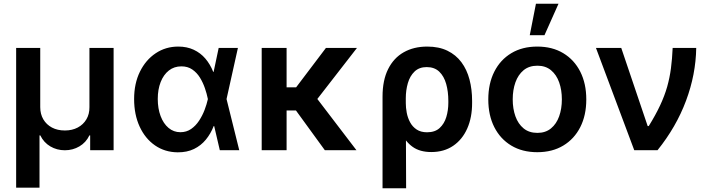

<svg xmlns="http://www.w3.org/2000/svg" viewBox="-20 -801 3787 1024"><path d="M66.1 199.9V-545.5H194.6V-229.4Q194.6 -192.5 211.1 -164.4Q227.6 -136.4 257.1 -120.7Q286.6 -105.1 326 -105.1Q365.1 -105.1 394.7 -120.9Q424.4 -136.7 440.9 -164.8Q457.4 -192.8 457 -229.4V-545.5H585.9V0H460.9V-78.8H456.7Q438.6 -40.8 403.4 -20.2Q368.3 0.4 326 0.4Q283.4 0.4 248.4 -20.2Q213.4 -40.8 195 -78.8H190.7V199.9Z M927.6 11.4Q859 10.7 806.6 -25.6Q754.3 -61.8 724.8 -125.7Q695.3 -189.6 695.3 -272.7Q695.3 -355.5 726.2 -418.5Q757.1 -481.5 810.4 -517Q863.6 -552.6 930.8 -552.6Q976.9 -552.6 1013.1 -535.7Q1049.4 -518.8 1075.3 -488.5Q1101.2 -458.1 1117.2 -417.6H1158.4L1187.9 -274.1L1256 0H1152.3L1088.4 -274.1Q1083.1 -300.8 1072.8 -330.8Q1062.5 -360.8 1046.2 -387.3Q1029.8 -413.7 1005.5 -430.4Q981.2 -447.1 947.4 -447.1Q908.7 -447.1 880.5 -424.9Q852.3 -402.7 836.8 -363.3Q821.4 -323.9 821.4 -273.1Q821.4 -222.3 836.5 -182Q851.6 -141.7 878.9 -118.8Q906.2 -95.9 942.1 -95.9Q974.4 -95.9 999.3 -113.1Q1024.1 -130.3 1041.9 -157.5Q1059.7 -184.7 1071.2 -215Q1082.7 -245.4 1088.4 -271.3L1146.3 -545.5H1248.9L1187.9 -271.3L1158.4 -128.6H1119.7Q1104 -88.1 1077.9 -56.3Q1051.8 -24.5 1014.6 -6.4Q977.3 11.7 927.6 11.4Z M1508.5 -545.5V0H1375.7V-545.5ZM1883.9 -545.5 1625 -212H1480.5L1463.1 -335.2H1559.3L1718.4 -545.5ZM1712.4 0 1548.7 -225.1 1652.7 -299 1881 0Z M2020.2 203.1V-285.5Q2020.2 -373.2 2050.1 -432.7Q2079.9 -492.2 2133.5 -522.4Q2187.1 -552.6 2258.5 -552.6Q2321 -552.6 2366.3 -530.5Q2411.6 -508.5 2440.9 -469.1Q2470.2 -429.7 2484 -377Q2497.9 -324.2 2497.9 -262.8V-252.8Q2498.2 -174.7 2471.9 -115.6Q2445.7 -56.5 2396.8 -23.3Q2348 9.9 2280.2 9.9Q2219.5 9.9 2180.8 -17.8Q2142 -45.5 2118.8 -95.5Q2095.5 -145.6 2081 -212L2144.2 -252.1Q2144.2 -226.9 2149.3 -199.6Q2154.5 -172.2 2167.3 -148.6Q2180 -125 2202.1 -110.3Q2224.1 -95.5 2257.8 -95.5Q2300.1 -95.5 2324.8 -118.3Q2349.4 -141 2360.3 -176.8Q2371.1 -212.7 2371.1 -252.8V-262.8Q2371.1 -312.5 2359.6 -353.5Q2348 -394.5 2322.6 -418.9Q2297.2 -443.2 2255.7 -443.2Q2215.6 -443.2 2190.9 -419.4Q2166.2 -395.6 2155.2 -357.6Q2144.2 -319.6 2144.2 -276.6L2146 203.1Z M2845.5 10.7Q2765.6 10.7 2707 -24.5Q2648.4 -59.7 2616.3 -122.9Q2584.2 -186.1 2584.2 -270.6Q2584.2 -355.1 2616.3 -418.7Q2648.4 -482.2 2707 -517.4Q2765.6 -552.6 2845.5 -552.6Q2925.4 -552.6 2984 -517.4Q3042.6 -482.2 3074.8 -418.7Q3106.9 -355.1 3106.9 -270.6Q3106.9 -186.1 3074.8 -122.9Q3042.6 -59.7 2984 -24.5Q2925.4 10.7 2845.5 10.7ZM2846.2 -92.3Q2889.6 -92.3 2918.7 -116.3Q2947.8 -140.3 2962.2 -180.8Q2976.6 -221.2 2976.6 -271Q2976.6 -321 2962.2 -361.7Q2947.8 -402.3 2918.7 -426.5Q2889.6 -450.6 2846.2 -450.6Q2801.8 -450.6 2772.5 -426.5Q2743.3 -402.3 2728.9 -361.7Q2714.5 -321 2714.5 -271Q2714.5 -221.2 2728.9 -180.8Q2743.3 -140.3 2772.5 -116.3Q2801.8 -92.3 2846.2 -92.3ZM2805.4 -613.3 2838.4 -781.2H2958.8L2883.9 -613.3Z M3362.6 0 3158.4 -545.5H3293.3L3434.3 -128.6H3440Q3476.9 -188.2 3500.7 -239.2Q3524.5 -290.1 3538.2 -338.2Q3551.8 -386.4 3558.4 -436.8Q3565 -487.2 3567.5 -545.5H3693.2Q3691.1 -403.8 3638.8 -263.8Q3586.6 -123.9 3486.9 0Z"/></svg>

Font: InterMG SemiBold
Style: Regular
Weight: 600
Designer: Rasmus Andersson
Foundry: rsms
Version: Version 3.019;December 26, 2023;FontCreator 15.0.0.2955 64-b